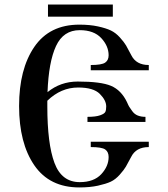

<svg xmlns="http://www.w3.org/2000/svg" viewBox="-20 -820 743 850"><path d="M192.4 -799.8V-746.1H479.5V-799.8ZM560.5 -125C574.9 -154.3 600.9 -168.9 638.7 -168.9V-192.4H381.8V-168.9C414.4 -168.9 435.7 -165.4 445.8 -158.2C455.9 -151 460.9 -140 460.9 -125C460.9 -97.7 450 -72.3 428.2 -48.8C406.4 -25.4 374.7 -13.7 333 -13.7C279.6 -13.7 242.4 -42 221.2 -98.6C200 -155.3 189.5 -238.9 189.5 -349.6V-374C229.8 -413.1 275.4 -432.6 326.2 -432.6C371.1 -432.6 403 -423.2 421.9 -404.3C440.8 -385.4 450.2 -366.9 450.2 -348.6C450.2 -338.2 448.9 -330.2 446.3 -324.7C443.7 -319.2 436 -314.1 423.3 -309.6C410.6 -305 391.9 -302.7 367.2 -302.7V-280.3H624V-302.7C611 -302.7 599.6 -304.7 589.8 -308.6C580.1 -312.5 571.9 -319 565.4 -328.1C558.9 -337.2 554.5 -343.6 552.2 -347.2C550 -350.7 546.5 -357.7 542 -368.2C525.1 -403.3 501.6 -427.2 471.7 -439.9C441.7 -452.6 392.6 -459 324.2 -459C273.4 -459 228.8 -443.4 190.4 -412.1C193.7 -501.3 206.2 -569.3 228 -616.2C249.8 -663.1 284.8 -686.5 333 -686.5C374.7 -686.5 406.4 -674.8 428.2 -651.4C450 -627.9 460.9 -602.5 460.9 -575.2C460.9 -560.9 455.9 -550.1 445.8 -543C435.7 -535.8 414.4 -532.2 381.8 -532.2V-508.8H638.7V-532.2C601.6 -532.2 575.8 -546.5 561.5 -575.2C551.8 -594.1 543.9 -608.6 538.1 -618.7C532.2 -628.7 523.1 -640.6 510.7 -654.3C498.4 -668 485 -678.2 470.7 -685.1C456.4 -691.9 437.3 -697.9 413.6 -703.1C389.8 -708.3 362.3 -710.9 331.1 -710.9C243.2 -710.9 176.8 -678.1 131.8 -612.3C86.9 -546.5 64.5 -459.3 64.5 -350.6C64.5 -241.2 86.9 -153.8 131.8 -88.4C176.8 -22.9 243.2 9.8 331.1 9.8C362.3 9.8 389.8 7.2 413.6 2C437.3 -3.3 456.2 -9.1 470.2 -15.6C484.2 -22.1 497.6 -32.6 510.3 -46.9C522.9 -61.2 531.9 -72.9 537.1 -82C542.3 -91.1 550.1 -105.5 560.5 -125Z"/></svg>

Font: TriodPostnaja
Style: Medium
Weight: 500
Version: 20110805; ttfautohint (v0.96) -l 8 -r 50 -G 200 -x 14 -w "G"